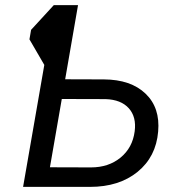

<svg xmlns="http://www.w3.org/2000/svg" viewBox="-20 -731 696 751"><path d="M285.2 -710.9 234.9 -420.9 386.2 -420.4Q491.7 -419.9 549.3 -364.7Q606.9 -309.6 598.6 -216.3Q590.3 -117.7 518.1 -58.8Q445.8 0 332 0H70.3L153.3 -477.1L95.2 -577.1L101.6 -614.3L190.4 -710.9ZM221.7 -343.8 175.3 -76.7 335.9 -76.2Q404.8 -76.2 451.7 -114.7Q498.5 -153.3 506.8 -217.3Q514.2 -273.4 483.9 -307.4Q453.6 -341.3 393.1 -343.3Z"/></svg>

Font: Roboto
Style: Italic
Weight: 400
Italic angle: -12°
Designer: Google
Version: Version 2.134; 2016; ttfautohint (v1.6)